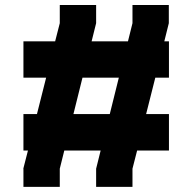

<svg xmlns="http://www.w3.org/2000/svg" viewBox="-20 -728 749 748"><path d="M407.7 -283.7 442.9 -425.3H301.3L266.1 -283.7ZM638.2 -425.3H585L549.3 -283.7H638.2V-141.6H514.2L496.1 -70.8V0H354.5V-70.8L372.1 -141.6H230.5L212.9 -70.8V0H71.3V-70.8H70.8L88.9 -141.6H71.3V-283.7H124L159.7 -425.3H71.3V-566.9H194.8L212.9 -637.7V-708.5H354.5V-637.7L336.9 -566.9H478.5L496.1 -637.7V-708.5H637.7V-637.7L620.1 -566.9H638.2Z"/></svg>

Font: Blazma
Style: Regular
Weight: 400
Designer: GGBotNet
Version: 1.00